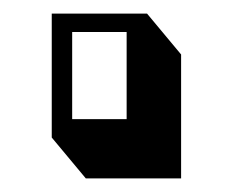

<svg xmlns="http://www.w3.org/2000/svg" viewBox="-20 -732 339 282"><path d="M246 -470H106L56 -530V-712H196L246 -652ZM86 -557H166V-685H86Z"/></svg>

Font: Ewert
Style: Regular
Weight: 400
Designer: Johan Kallas, Mihkel Virkus
Foundry: Johan Kallas, Mihkel Virkus
Version: Version 1.001